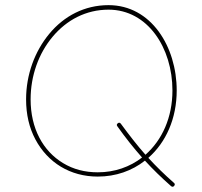

<svg xmlns="http://www.w3.org/2000/svg" viewBox="-20 -686 785 747"><path d="M360.4 1C430.7 1 493.7 -21.5 543.9 -61C574.7 -27.3 608.4 5.4 645.5 38.1C649.9 41.5 653.8 41.5 657.2 37.6C661.1 33.2 661.1 28.8 656.7 25.4C620.6 -6.3 587.4 -38.6 557.1 -71.8C625.5 -131.8 667.5 -224.6 667.5 -334C667.5 -503.9 568.4 -666 402.3 -666C308.6 -666 229 -623.5 171.9 -554.7C114.7 -485.8 81.5 -395 81.5 -299.3C81.5 -240.2 93.8 -188.5 117.7 -143.6C166 -53.2 252.9 1 360.4 1ZM360.4 -15.6C310.1 -15.6 265.1 -27.3 225.6 -51.3C147 -98.6 99.1 -186.5 99.1 -299.3C99.1 -391.6 130.4 -478.5 185.1 -543.5C239.7 -608.4 314.5 -648.4 402.3 -648.4C554.7 -648.4 650.9 -499.5 650.9 -334C650.9 -229 610.8 -141.1 545.9 -84C513.2 -121.1 482.9 -160.2 450.2 -204.6C446.8 -209 442.9 -210 438.5 -206.5C434.1 -203.1 433.1 -199.2 436.5 -194.8C468.3 -149.9 499.5 -110.8 532.7 -73.2C485.4 -36.6 426.3 -15.6 360.4 -15.6Z"/></svg>

Font: Mikhak Thin
Style: Regular
Weight: 100
Designer: Amin Abedi
Version: Version 3.2